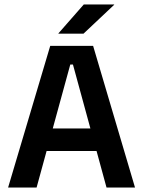

<svg xmlns="http://www.w3.org/2000/svg" viewBox="-20 -846 646 866"><path d="M16.5 0 206.5 -639H400L589 0H460.5L309 -555H297L145 0ZM157.5 -165V-266.5H447V-165ZM358 -826H495V-824.5L356.5 -694H243.5V-695.5Z"/></svg>

Font: Anek Bangla
Style: Semi-bold
Weight: 600
Designer: Sulekha Rajkumar (Bangla), Yesha Goshar (Latin)
Foundry: Ek Type
Version: Version 1.002;March 21, 2022;FontCreator 13.0.0.2683 64-bit